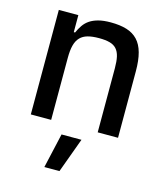

<svg xmlns="http://www.w3.org/2000/svg" viewBox="-117 -641 830 968"><g transform="rotate(15 298.5 -157.5)"><path d="M71.4 -545.5H173.3V-456.7H180Q189.6 -478.3 201.9 -496.1Q214.1 -513.8 232.6 -526.3Q251.1 -538.7 277.3 -545.6Q303.6 -552.6 340.9 -552.6Q389.6 -552.6 424.5 -541.9Q459.5 -531.2 482.2 -507.1Q505 -483 515.8 -443.5Q526.6 -404.1 526.6 -346.9V0H420.5V-334.2Q420.5 -370.4 415 -394.7Q409.4 -419 396.1 -433.8Q382.8 -448.5 360.6 -454.5Q338.4 -460.6 304.7 -460.6Q270.2 -460.6 246.1 -454Q221.9 -447.4 206.7 -431.6Q191.4 -415.8 184.5 -389.6Q177.6 -363.3 177.6 -323.9V0H71.4ZM247.2 57.5H351.2L284.8 238.6H206Z"/></g></svg>

Font: Cannonade Med
Style: Regular
Weight: 500
Designer: Rasmus Andersson
Foundry: rsms
Version: Version 3.012;git-f93a4a705